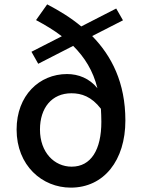

<svg xmlns="http://www.w3.org/2000/svg" viewBox="-20 -845 658 879"><path d="M442 -347C443 -328 444 -308 444 -287C444 -160 397 -82 308 -82C229 -82 163 -147 163 -252C163 -351 217 -418 307 -418C353 -418 399 -403 442 -347ZM155 -553 315 -635C367 -583 406 -522 426 -441C390 -486 339 -506 287 -506C160 -506 56 -408 56 -252C56 -87 173 14 304 14C456 14 554 -111 554 -293C554 -467 491 -589 402 -680L543 -752L512 -806L352 -724C304 -764 250 -797 196 -825L145 -753C188 -730 228 -706 263 -679L124 -608Z"/></svg>

Font: Noto Sans CJK SC Medium
Style: Regular
Weight: 500
Designer: Ryoko NISHIZUKA 西塚涼子 (kana, bopomofo & ideographs); Paul D. Hunt (Latin, Greek & Cyrillic); Sandoll Communications 산돌커뮤니
Foundry: Adobe
Version: Version 2.004;hotconv 1.0.118;makeotfexe 2.5.65603